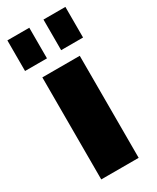

<svg xmlns="http://www.w3.org/2000/svg" viewBox="-197 -824 718 880"><g transform="rotate(-30 161.5 -383.5)"><path d="M260 -540V0H62V-540ZM124 -767V-605H8V-767ZM315 -767V-605H199V-767Z"/></g></svg>

Font: Pathway Extreme 8pt Thin 12pt ExtraBold
Style: Regular
Weight: 800
Version: Version 1.001;gftools[0.9.26]